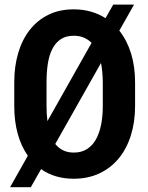

<svg xmlns="http://www.w3.org/2000/svg" viewBox="-20 -761 640 828"><path d="M562.5 -303.2Q562.5 -234.9 544.4 -177.2Q526.4 -119.6 492.2 -78.1Q458 -36.6 408.9 -13.4Q359.9 9.8 298.3 9.8Q256.3 9.8 221.2 -0.7Q186 -11.2 157.2 -31.7L112.8 46.4H23.4L100.1 -89.4Q70.8 -130.9 56.2 -184.8Q41.5 -238.8 41.5 -303.2V-406.7Q41.5 -475.1 58.6 -532.7Q75.7 -590.3 108.4 -632.1Q141.1 -673.8 188.7 -697.3Q236.3 -720.7 297.9 -720.7Q337.4 -720.7 371.8 -710.9Q406.2 -701.2 435.1 -682.6L468.3 -741.2H558.1L494.6 -628.9Q527.8 -586.9 545.2 -530.5Q562.5 -474.1 562.5 -406.7ZM423.3 -407.7Q422.9 -429.7 421.1 -450.2Q419.4 -470.7 415.5 -489.3L218.3 -140.1Q232.4 -122.6 252 -112.8Q271.5 -103 298.3 -103Q331.5 -103 355.2 -118.2Q378.9 -133.3 393.8 -159.9Q408.7 -186.5 416 -223.1Q423.3 -259.8 423.3 -303.2ZM180.7 -303.2Q180.7 -286.1 181.6 -270Q182.6 -253.9 184.6 -238.8L375 -576.2Q360.4 -590.8 341.3 -598.9Q322.3 -606.9 297.9 -606.9Q264.6 -606.9 242.2 -592Q219.7 -577.1 206.1 -550.8Q192.4 -524.4 186.5 -487.8Q180.7 -451.2 180.7 -407.7Z"/></svg>

Font: TypoPRO Roboto Mono
Style: Bold
Weight: 700
Designer: Google
Version: Version 2.000986; 2015; ttfautohint (v1.3)